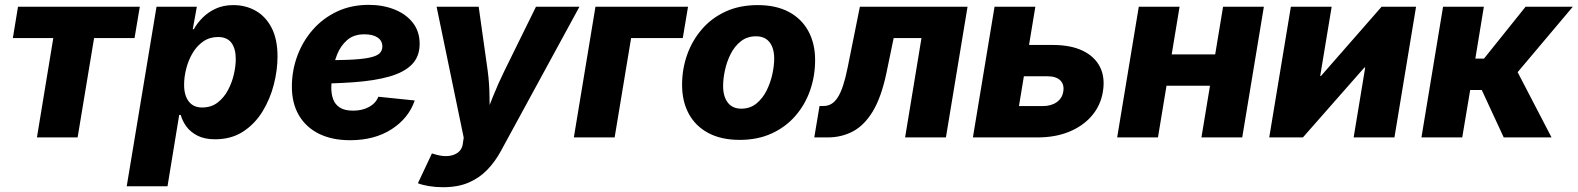

<svg xmlns="http://www.w3.org/2000/svg" viewBox="-20 -574 6590 802"><path d="M134.3 0 202.6 -415H33.7L55.2 -545.9H564L542 -415H373L304.2 0Z M509.3 204.1 633.8 -545.9H802.2L785.2 -452.1H789.6Q803.7 -477.5 826.7 -500.5Q849.6 -523.4 881.6 -538.1Q913.6 -552.7 954.6 -552.7Q1005.9 -552.7 1047.6 -529.3Q1089.4 -505.9 1114.3 -458.3Q1139.2 -410.6 1139.2 -337.9Q1139.2 -281.2 1123.8 -220.9Q1108.4 -160.6 1076.7 -108.6Q1044.9 -56.6 995.6 -24.4Q946.3 7.8 878.4 7.8Q834.5 7.8 804.9 -7.3Q775.4 -22.5 758.5 -45.7Q741.7 -68.8 734.9 -93.8H728.5L679.7 204.1ZM824.2 -125Q862.3 -125 888.9 -145.5Q915.5 -166 932.4 -197.8Q949.2 -229.5 957 -263.9Q964.8 -298.3 964.8 -327.1Q964.8 -370.6 946.8 -395Q928.7 -419.4 890.6 -419.4Q856 -419.4 829.3 -401.1Q802.7 -382.8 784.9 -353Q767.1 -323.2 758.1 -288.1Q749 -252.9 749 -219.7Q749 -175.8 768.3 -150.4Q787.6 -125 824.2 -125Z M1442.4 11.7Q1367.2 11.7 1312.7 -15.1Q1258.3 -42 1228.8 -92Q1199.2 -142.1 1199.2 -211.9Q1199.2 -279.8 1222.2 -341.3Q1245.1 -402.8 1287.4 -450.7Q1329.6 -498.5 1388.4 -526.1Q1447.3 -553.7 1520 -553.7Q1579.6 -553.7 1627.9 -534.4Q1676.3 -515.1 1704.6 -478.8Q1732.9 -442.4 1732.9 -391.1Q1732.9 -337.9 1700.7 -304.9Q1668.5 -272 1606.9 -254.4Q1545.4 -236.8 1457.5 -230.5Q1369.6 -224.1 1258.3 -224.1L1274.9 -321.8Q1370.1 -321.8 1429.7 -324Q1489.3 -326.2 1521.2 -332.8Q1553.2 -339.4 1565.2 -350.8Q1577.1 -362.3 1577.1 -379.9Q1577.1 -403.8 1557.4 -417.2Q1537.6 -430.7 1502 -430.7Q1457.5 -430.7 1429.9 -406.5Q1402.3 -382.3 1388.2 -346.4Q1374 -310.5 1368.9 -272.9Q1363.8 -235.4 1363.8 -208Q1363.8 -180.7 1371.8 -158.9Q1379.9 -137.2 1399.9 -124.5Q1419.9 -111.8 1455.1 -111.8Q1492.7 -111.8 1521 -127Q1549.3 -142.1 1560.5 -169.9L1712.4 -154.3Q1687 -80.1 1615.7 -34.2Q1544.4 11.7 1442.4 11.7Z M1725.6 191.4 1784.2 66.9 1804.7 72.8Q1834.5 80.6 1858.4 76.9Q1882.3 73.2 1897 59.6Q1911.6 45.9 1913.6 23.9L1917 1L1803.7 -545.9H1979.5L2017.1 -278.8Q2024.4 -224.1 2024.7 -168.9Q2024.9 -113.8 2027.8 -50.3H1992.7Q2016.1 -113.8 2038.6 -169.4Q2061 -225.1 2087.4 -278.8L2218.8 -545.9H2400.4L2071.8 57.6Q2047.9 101.6 2015.1 135.5Q1982.4 169.4 1937.5 188.7Q1892.6 208 1830.6 208Q1799.8 208 1771.7 203.4Q1743.7 198.7 1725.6 191.4Z M2854 -545.9 2832 -415H2616.2L2547.4 0H2377L2467.3 -545.9Z M3069.8 10.3Q2992.7 10.3 2939 -18.3Q2885.3 -46.9 2857.2 -98.6Q2829.1 -150.4 2829.1 -219.7Q2829.1 -285.6 2850.3 -345.5Q2871.6 -405.3 2912.1 -452.1Q2952.6 -499 3011.2 -525.9Q3069.8 -552.7 3145 -552.7Q3221.7 -552.7 3275.1 -524.2Q3328.6 -495.6 3356.7 -443.8Q3384.8 -392.1 3384.8 -322.8Q3384.8 -256.8 3364 -197Q3343.3 -137.2 3302.7 -90.3Q3262.2 -43.5 3203.6 -16.6Q3145 10.3 3069.8 10.3ZM3076.2 -120.1Q3113.3 -120.1 3139.4 -141.4Q3165.5 -162.6 3181.9 -195.3Q3198.2 -228 3206.1 -263.9Q3213.9 -299.8 3213.9 -329.6Q3213.9 -358.4 3205.1 -379.4Q3196.3 -400.4 3179.7 -411.4Q3163.1 -422.4 3138.2 -422.4Q3101.1 -422.4 3074.7 -401.6Q3048.3 -380.9 3032 -348.4Q3015.6 -315.9 3008.1 -280.3Q3000.5 -244.6 3000.5 -214.8Q3000.5 -170.9 3020 -145.5Q3039.6 -120.1 3076.2 -120.1Z M3381.3 0 3403.3 -131.3H3419.9Q3438 -131.3 3452.6 -139.9Q3467.3 -148.4 3479.2 -167Q3491.2 -185.5 3501.5 -216.3Q3511.7 -247.1 3520.5 -291L3571.8 -545.9H4021.5L3931.2 0H3760.7L3829.1 -415H3712.9L3682.6 -268.6Q3661.1 -167 3625.5 -108.4Q3589.8 -49.8 3542.2 -24.9Q3494.6 0 3437.5 0Z M4211.9 -386.2H4377.4Q4452.6 -386.2 4502.7 -362.1Q4552.7 -337.9 4574.7 -294.4Q4596.7 -251 4586.9 -191.4Q4577.6 -133.8 4541 -90.8Q4504.4 -47.9 4446.5 -23.9Q4388.7 0 4313.5 0H4043.9L4134.3 -545.9H4304.7L4236.3 -130.9H4335Q4371.1 -130.9 4394 -147.2Q4417 -163.6 4421.4 -191.4Q4426.3 -221.2 4408.9 -238.3Q4391.6 -255.4 4355.5 -255.4H4189.9Z M5104.5 -346.7 5083.5 -215.8H4803.7L4825.2 -346.7ZM4907.2 -545.9 4816.9 0H4646.5L4736.8 -545.9ZM5259.3 -545.9 5168.9 0H4998.5L5088.9 -545.9Z M5804.7 0H5634.3L5682.6 -292H5679.2L5422.4 0H5281.7L5372.1 -545.9H5542.5L5494.6 -256.8H5498L5751 -545.9H5895Z M5917.5 0 6007.8 -545.9H6178.2L6142.6 -329.1H6178.7L6352.5 -545.9H6549.8L6319.3 -272.5L6460.9 0H6261.2L6169.4 -198.2H6121.1L6087.9 0Z"/></svg>

Font: Inter ExtraBold
Style: Italic
Weight: 800
Italic angle: -9.3988°
Designer: Rasmus Andersson
Foundry: rsms
Version: Version 4.001;git-66647c0bb